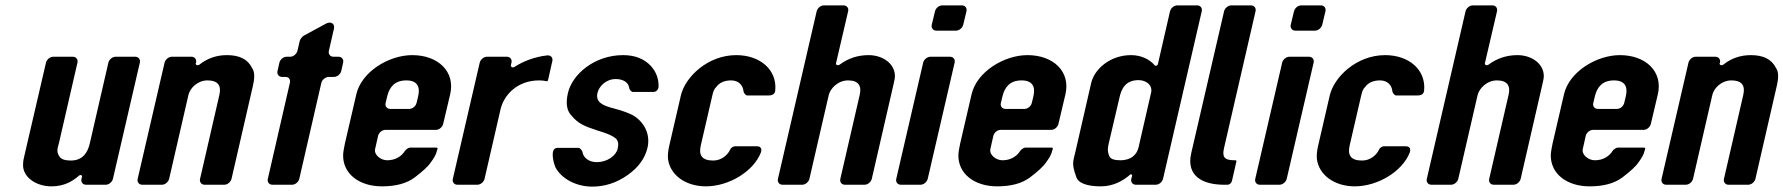

<svg xmlns="http://www.w3.org/2000/svg" viewBox="-20 -687 6632 714"><path d="M285 -30 283 -22C280 -10 288 0 300 0H373C385 0 397 -10 400 -22L500 -454C503 -466 495 -476 483 -476H410C398 -476 386 -466 383 -454L314 -154C307 -124 291 -90 243 -90C222 -90 207 -95 201 -105C188 -124 195 -138 199 -154L268 -454C271 -466 263 -476 251 -476H178C166 -476 154 -466 151 -454L73 -118C69 -101 66 -89 66 -80C61 -29 114 6 171 6C218 6 249 -12 274 -34C279 -38 286 -36 285 -30Z M917 -435C901 -467 870 -482 824 -482C785 -482 751 -470 722 -447C716 -442 706 -445 708 -452L709 -454C712 -466 704 -476 692 -476H619C607 -476 595 -466 592 -454L492 -22C489 -10 497 0 509 0H582C594 0 606 -10 609 -22L681 -335C687 -359 714 -388 752 -388C789 -388 804 -370 796 -335L724 -22C721 -10 729 0 741 0H814C826 0 838 -10 841 -22L921 -370C925 -388 930 -418 917 -435Z M993 0H1066C1078 0 1090 -10 1093 -22L1175 -379C1178 -391 1191 -401 1203 -401H1222C1234 -401 1246 -411 1249 -423L1256 -454C1259 -466 1251 -476 1239 -476H1220C1208 -476 1200 -486 1203 -498L1222 -581C1226 -599 1210 -609 1192 -599L1109 -554C1104 -551 1096 -541 1095 -536L1086 -498C1083 -486 1071 -476 1059 -476H1046C1034 -476 1022 -466 1019 -454L1012 -423C1009 -411 1017 -401 1029 -401H1042C1054 -401 1061 -391 1058 -379L976 -22C973 -10 981 0 993 0Z M1305 -336 1263 -155C1260 -141 1257 -126 1256 -112C1254 -40 1317 6 1400 6C1453 6 1492 -5 1522 -27C1551 -49 1572 -68 1582 -83C1593 -98 1602 -112 1605 -127L1607 -133C1608 -136 1606 -138 1603 -138H1504C1499 -138 1488 -130 1486 -126C1474 -107 1452 -91 1420 -91C1395 -91 1370 -112 1375 -133L1386 -182C1389 -194 1401 -204 1413 -204H1601C1613 -204 1625 -214 1628 -226L1654 -336C1674 -421 1609 -482 1513 -482C1426 -482 1324 -420 1305 -336ZM1491 -388C1533 -388 1543 -363 1535 -329L1529 -304C1526 -292 1514 -282 1502 -282H1431C1419 -282 1411 -292 1414 -304L1420 -329C1428 -362 1447 -388 1491 -388Z M2018 -389 2034 -460C2037 -473 2028 -482 2015 -481C1969 -476 1925 -459 1893 -438C1886 -434 1878 -438 1880 -446L1882 -454C1885 -466 1877 -476 1865 -476H1791C1779 -476 1767 -466 1764 -454L1664 -22C1661 -10 1669 0 1681 0H1755C1767 0 1779 -10 1782 -22L1841 -279C1853 -333 1903 -388 1985 -388C1994 -388 2004 -387 2013 -385C2015 -384 2017 -386 2018 -389Z M2199 -84C2171 -84 2149 -100 2146 -122C2145 -127 2137 -137 2132 -137H2053C2022 -137 2040 -76 2046 -64C2067 -24 2121 7 2182 7C2229 7 2273 -7 2314 -36C2355 -65 2379 -99 2388 -138C2396 -172 2387 -206 2366 -231C2344 -257 2325 -264 2287 -277L2251 -287C2220 -296 2194 -308 2202 -342C2208 -366 2233 -393 2270 -393C2297 -393 2317 -381 2320 -360C2320 -354 2328 -345 2334 -345H2409C2420 -345 2427 -352 2429 -363C2430 -391 2422 -417 2402 -440C2377 -468 2342 -482 2297 -482C2191 -482 2108 -411 2092 -341C2084 -306 2087 -280 2101 -262C2130 -226 2153 -218 2201 -202L2223 -195C2244 -188 2261 -180 2270 -172C2279 -164 2281 -151 2277 -134C2271 -108 2238 -84 2199 -84Z M2632 -90C2589 -90 2578 -111 2586 -146L2629 -332C2632 -346 2636 -357 2644 -364C2655 -379 2673 -388 2699 -388C2727 -388 2743 -370 2745 -347C2746 -341 2753 -332 2759 -332H2838C2852 -332 2862 -337 2863 -351C2870 -427 2807 -482 2718 -482C2612 -482 2528 -401 2512 -332L2469 -146C2465 -129 2463 -113 2464 -97C2471 -36 2530 6 2605 6C2689 6 2782 -48 2810 -121C2814 -135 2808 -143 2795 -143H2713C2707 -143 2698 -137 2696 -132C2686 -110 2663 -90 2632 -90Z M3210 -482C3170 -482 3134 -470 3103 -447C3097 -442 3087 -445 3089 -452L3134 -645C3137 -657 3129 -667 3117 -667H3044C3032 -667 3020 -657 3017 -645L2873 -22C2870 -10 2878 0 2890 0H2963C2975 0 2987 -10 2990 -22L3062 -334C3068 -358 3096 -388 3134 -388C3173 -388 3185 -367 3177 -334L3105 -22C3102 -10 3110 0 3122 0H3195C3207 0 3219 -10 3222 -22L3302 -370C3305 -384 3308 -395 3308 -404C3308 -450 3263 -482 3210 -482Z M3330 0H3403C3415 0 3427 -10 3430 -22L3530 -454C3533 -466 3525 -476 3513 -476H3440C3428 -476 3416 -466 3413 -454L3313 -22C3310 -10 3318 0 3330 0ZM3462 -573H3535C3547 -573 3559 -583 3562 -595L3574 -645C3577 -657 3569 -667 3557 -667H3484C3472 -667 3460 -657 3457 -645L3445 -595C3442 -583 3450 -573 3462 -573Z M3593 -336 3551 -155C3548 -141 3545 -126 3544 -112C3542 -40 3605 6 3688 6C3741 6 3780 -5 3810 -27C3839 -49 3860 -68 3870 -83C3881 -98 3890 -112 3893 -127L3895 -133C3896 -136 3894 -138 3891 -138H3792C3787 -138 3776 -130 3774 -126C3762 -107 3740 -91 3708 -91C3683 -91 3658 -112 3663 -133L3674 -182C3677 -194 3689 -204 3701 -204H3889C3901 -204 3913 -214 3916 -226L3942 -336C3962 -421 3897 -482 3801 -482C3714 -482 3612 -420 3593 -336ZM3779 -388C3821 -388 3831 -363 3823 -329L3817 -304C3814 -292 3802 -282 3790 -282H3719C3707 -282 3699 -292 3702 -304L3708 -329C3716 -362 3735 -388 3779 -388Z M4186 -482C4108 -482 4050 -430 4038 -379L3979 -122C3970 -84 3965 -78 3982 -30C3989 -6 4022 6 4074 6C4120 6 4157 -15 4182 -37C4186 -41 4191 -38 4190 -33L4187 -22C4184 -10 4192 0 4204 0H4278C4290 0 4302 -10 4305 -22L4449 -645C4452 -657 4444 -667 4432 -667H4358C4346 -667 4334 -657 4331 -645L4286 -449C4285 -443 4277 -440 4274 -444C4256 -466 4224 -482 4186 -482ZM4261 -344C4245 -276 4230 -207 4214 -139C4208 -114 4189 -91 4146 -91C4123 -91 4109 -96 4105 -107C4097 -127 4100 -138 4103 -153L4143 -324C4150 -355 4164 -389 4214 -389C4242 -389 4266 -371 4261 -344Z M4532 0H4545C4552 0 4559 -6 4561 -13L4578 -87C4578 -89 4577 -91 4575 -91H4570C4530 -91 4525 -106 4532 -137L4649 -645C4652 -657 4644 -667 4632 -667H4559C4547 -667 4535 -657 4532 -645L4410 -118C4390 -33 4452 0 4532 0Z M4665 0H4738C4750 0 4762 -10 4765 -22L4865 -454C4868 -466 4860 -476 4848 -476H4775C4763 -476 4751 -466 4748 -454L4648 -22C4645 -10 4653 0 4665 0ZM4797 -573H4870C4882 -573 4894 -583 4897 -595L4909 -645C4912 -657 4904 -667 4892 -667H4819C4807 -667 4795 -657 4792 -645L4780 -595C4777 -583 4785 -573 4797 -573Z M5045 -90C5002 -90 4991 -111 4999 -146L5042 -332C5045 -346 5049 -357 5057 -364C5068 -379 5086 -388 5112 -388C5140 -388 5156 -370 5158 -347C5159 -341 5166 -332 5172 -332H5251C5265 -332 5275 -337 5276 -351C5283 -427 5220 -482 5131 -482C5025 -482 4941 -401 4925 -332L4882 -146C4878 -129 4876 -113 4877 -97C4884 -36 4943 6 5018 6C5102 6 5195 -48 5223 -121C5227 -135 5221 -143 5208 -143H5126C5120 -143 5111 -137 5109 -132C5099 -110 5076 -90 5045 -90Z M5623 -482C5583 -482 5547 -470 5516 -447C5510 -442 5500 -445 5502 -452L5547 -645C5550 -657 5542 -667 5530 -667H5457C5445 -667 5433 -657 5430 -645L5286 -22C5283 -10 5291 0 5303 0H5376C5388 0 5400 -10 5403 -22L5475 -334C5481 -358 5509 -388 5547 -388C5586 -388 5598 -367 5590 -334L5518 -22C5515 -10 5523 0 5535 0H5608C5620 0 5632 -10 5635 -22L5715 -370C5718 -384 5721 -395 5721 -404C5721 -450 5676 -482 5623 -482Z M5796 -336 5754 -155C5751 -141 5748 -126 5747 -112C5745 -40 5808 6 5891 6C5944 6 5983 -5 6013 -27C6042 -49 6063 -68 6073 -83C6084 -98 6093 -112 6096 -127L6098 -133C6099 -136 6097 -138 6094 -138H5995C5990 -138 5979 -130 5977 -126C5965 -107 5943 -91 5911 -91C5886 -91 5861 -112 5866 -133L5877 -182C5880 -194 5892 -204 5904 -204H6092C6104 -204 6116 -214 6119 -226L6145 -336C6165 -421 6100 -482 6004 -482C5917 -482 5815 -420 5796 -336ZM5982 -388C6024 -388 6034 -363 6026 -329L6020 -304C6017 -292 6005 -282 5993 -282H5922C5910 -282 5902 -292 5905 -304L5911 -329C5919 -362 5938 -388 5982 -388Z M6584 -435C6568 -467 6537 -482 6491 -482C6452 -482 6418 -470 6389 -447C6383 -442 6373 -445 6375 -452L6376 -454C6379 -466 6371 -476 6359 -476H6286C6274 -476 6262 -466 6259 -454L6159 -22C6156 -10 6164 0 6176 0H6249C6261 0 6273 -10 6276 -22L6348 -335C6354 -359 6381 -388 6419 -388C6456 -388 6471 -370 6463 -335L6391 -22C6388 -10 6396 0 6408 0H6481C6493 0 6505 -10 6508 -22L6588 -370C6592 -388 6597 -418 6584 -435Z"/></svg>

Font: DIN Rundschrift
Style: BreitKursiv
Weight: 400
Width: 7
Version: Version 1.027